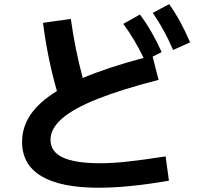

<svg xmlns="http://www.w3.org/2000/svg" viewBox="-20 -837 978 904"><path d="M84 -168.9Q84 -238.8 124.3 -297.9Q164.6 -356.9 248 -408.2Q203.1 -565.4 182.6 -729.5L313.5 -748Q333 -606.4 369.6 -469.7Q484.4 -518.6 656.2 -564.5Q633.8 -610.4 611.1 -648.4Q588.4 -686.5 560.5 -724.6L638.7 -768.6Q668.5 -729 692.6 -687Q716.8 -645 741.2 -591.8L698.7 -570.3L726.6 -460.9Q550.3 -415.5 438.2 -370.8Q326.2 -326.2 272 -278.8Q217.8 -231.4 217.8 -178.7Q217.8 -122.6 275.9 -95.5Q334 -68.4 452.1 -68.4Q507.8 -68.4 576.4 -75.7Q645 -83 759.8 -100.6L775.4 13.7Q585.4 46.9 444.3 46.9Q266.6 46.9 175.3 -7.3Q84 -61.5 84 -168.9ZM699.2 -776.4 776.4 -817.4Q805.2 -776.9 828.6 -733.9Q852.1 -690.9 875 -637.7L794.9 -601.6Q772.9 -652.8 750.2 -694.1Q727.5 -735.4 699.2 -776.4Z"/></svg>

Font: Pretendard JP
Style: Bold
Weight: 700
Designer: Base glyphs from Inter by Rasmus Andersson; Hangeul glyphs from Noto Sans CJK(Source Han Sans) by Jang Soo-young and Kan
Foundry: Kil Hyung-jin
Version: Version 1.309